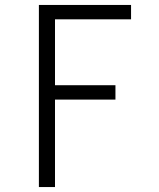

<svg xmlns="http://www.w3.org/2000/svg" viewBox="-20 -755 640 775"><path d="M137 0V-735H509V-677H202V-411H446V-353H202V0Z"/></svg>

Font: Iosevka Curly Light Extended
Style: Regular
Weight: 300
Width: 7
Monospace: yes
Designer: Belleve Invis
Foundry: Belleve Invis
Version: Version 11.1.0; ttfautohint (v1.8.3)